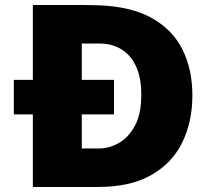

<svg xmlns="http://www.w3.org/2000/svg" viewBox="-20 -743 827 763"><path d="M35 -288.5V-425.5H433V-288.5ZM110.5 0V-723Q118.5 -723 150.5 -723Q182.5 -723 224.8 -723.2Q267 -723.5 307 -723.2Q347 -723 370.5 -722Q501 -717.5 583.8 -671Q666.5 -624.5 705.5 -545.5Q744.5 -466.5 744.5 -364Q744.5 -258.5 704 -176.2Q663.5 -94 580.5 -47Q497.5 0 369.5 0ZM305 -153H375.5Q412.5 -153 450.8 -173.8Q489 -194.5 515.2 -241.5Q541.5 -288.5 541.5 -367Q541.5 -433.5 520.8 -478.8Q500 -524 462.5 -547Q425 -570 375.5 -570H305Z"/></svg>

Font: Public Sans Thin Black
Style: Regular
Weight: 900
Version: Version 2.001